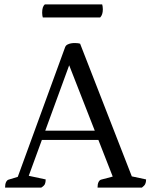

<svg xmlns="http://www.w3.org/2000/svg" viewBox="-20 -850 685 870"><path d="M3 0Q3 -16 7.5 -25Q12 -34 19 -36L78 -54L53 -28L275 -636Q278 -644 285.5 -648Q293 -652 301.5 -653.5Q310 -655 317 -655Q323 -655 329.5 -654.5Q336 -654 343 -652L585 -31L553 -56L642 -37Q642 -24 638 -16Q634 -8 623 0H422Q422 -16 426.5 -25Q431 -34 438 -36L506 -54L497 -34L283 -581L304 -583L101 -28L98 -56L187 -37Q187 -24 183.5 -16Q180 -8 167 0ZM155 -216 166 -258H429L442 -216ZM434 -771H174Q173 -774 172 -779.5Q171 -785 171 -792Q171 -820 183 -830H443Q444 -827 445 -821Q446 -815 446 -808Q446 -783 434 -771Z"/></svg>

Font: Pitagon Serif
Style: Regular
Weight: 400
Designer: Travis Tran
Foundry: Pitagon
Version: Version 1.000;gftools[0.9.26]